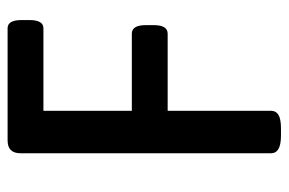

<svg xmlns="http://www.w3.org/2000/svg" viewBox="-144 -596 742 493"><g transform="rotate(-90 226.5 -349.0)"><path d="M127 2Q102 2 91 -4.5Q80 -11 80 -23V-667Q80 -700 113 -700H401Q422 -700 422 -664V-644Q422 -608 401 -608H189V-381H387Q409 -381 409 -345V-325Q409 -289 387 -289H189V-23Q189 -11 178.5 -4.5Q168 2 143 2Z"/></g></svg>

Font: Asap Semi Condensed Medium
Style: Regular
Weight: 500
Width: 4
Designer: Pablo Cosgaya
Foundry: Omnibus-Type
Version: Version 3.001; ttfautohint (v1.8.4.7-5d5b)